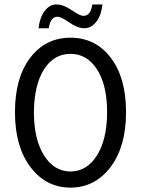

<svg xmlns="http://www.w3.org/2000/svg" viewBox="-20 -839 640 871"><path d="M241.2 -763.2Q209 -763.2 201.2 -710.9H154.8Q160.2 -758.8 182.6 -789.1Q205.1 -819.3 236.3 -818.8Q267.6 -818.8 305.2 -793Q342.3 -767.1 358.9 -767.1Q391.1 -767.1 398.9 -818.8H444.8Q439.9 -771.5 417.5 -741.2Q394.5 -710.9 363.3 -710.9Q332 -710.9 294.9 -736.8Q257.8 -762.7 241.2 -763.2ZM299.8 -61Q375 -61.5 420.4 -134.8Q465.8 -208 465.8 -330.6Q465.8 -453.1 420.4 -523.9Q375 -594.7 299.8 -594.7Q224.6 -594.7 179.7 -524.4Q134.8 -453.1 133.8 -330.6Q133.8 -208 179.2 -134.8Q224.6 -61.5 299.8 -61ZM299.8 12.2Q188 11.7 118.2 -81.1Q47.9 -173.8 47.9 -330.1Q47.9 -486.3 117.2 -577.1Q186.5 -668 299.8 -668Q413.1 -668 482.4 -577.1Q551.8 -486.3 551.8 -330.1Q551.8 -173.8 481.4 -81.1Q411.1 11.7 299.8 12.2Z"/></svg>

Font: SourceCodePro-Regular
Style: Regular
Weight: 400
Monospace: yes
Designer: Paul D. Hunt
Foundry: Adobe Systems Incorporated
Version: Version 1.009;PS 1.000;hotconv 1.0.70;makeotf.lib2.5.5900